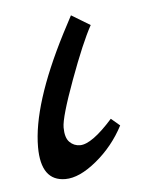

<svg xmlns="http://www.w3.org/2000/svg" viewBox="-37 -406 363 438"><g transform="rotate(-5 144.0 -186.5)"><path d="M211 -129 231 -112Q207 -66 167.5 -33.5Q128 -1 96 -1Q40 -1 40 -79Q40 -176 120 -332Q138 -366 141 -372L184 -346Q163 -308 132.5 -225Q102 -142 102 -118.5Q102 -95 112 -85Q122 -75 136 -75Q163 -75 211 -129Z"/></g></svg>

Font: Marck Script
Style: Regular
Weight: 400
Designer: Denis Masharov, Marck Fogel
Foundry: Denis Masharov
Version: Version 1.002